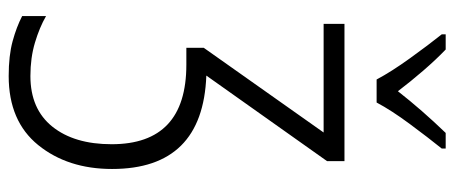

<svg xmlns="http://www.w3.org/2000/svg" viewBox="-322 -483 1046 442"><g transform="rotate(90 201.0 -262.0)"><path d="M351 -532H35V-484H285L90 -208V-168H129Q312 -168 312 4Q312 90 271.5 140.5Q231 191 155 191Q113 191 78 180.5Q43 170 17 155V210Q42 223 75 232Q108 241 155 241Q259 241 314 173Q369 105 369 3Q369 -206 154 -214L351 -492ZM322 -765H286Q233 -710 190 -655Q168 -684 142.5 -713.5Q117 -743 94 -765H59V-756Q83 -726 114 -683Q145 -640 163 -606H216Q234 -640 265.5 -682.5Q297 -725 322 -756Z"/></g></svg>

Font: Noto Sans UI SemiCondensed Light
Style: Regular
Weight: 300
Width: 4
Designer: Monotype Design Team
Foundry: Monotype Imaging Inc.
Version: Version 1.901